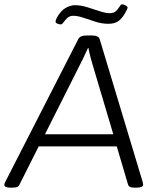

<svg xmlns="http://www.w3.org/2000/svg" viewBox="-30 -866 724 888"><path d="M19 2Q-10 2 -10 -11Q-10 -16 -6 -24L332 -685Q340 -702 372 -702H394Q426 -702 431 -685L630 -24Q632 -16 632 -12Q632 2 599 2H593Q580 2 572.5 -1Q565 -4 562 -13L510 -189H149L60 -12Q56 -3 47 -0.5Q38 2 25 2ZM332 -551 178 -245H494L403 -551Q396 -573 389.5 -597.5Q383 -622 379 -644H377Q368 -624 356.5 -600Q345 -576 332 -551ZM251 -753Q245 -753 236 -756.5Q227 -760 227 -766Q227 -773 232 -782Q250 -816 273 -829Q296 -842 316 -842Q344 -842 374 -832.5Q404 -823 431.5 -814Q459 -805 478 -805Q496 -805 506.5 -815Q517 -825 523 -835.5Q529 -846 534 -846Q542 -846 551 -841Q560 -836 560 -831Q560 -824 546 -801Q532 -778 515.5 -767Q499 -756 471 -756Q441 -756 411.5 -765.5Q382 -775 355.5 -784Q329 -793 309 -793Q292 -793 281.5 -783Q271 -773 264 -763Q257 -753 251 -753Z"/></svg>

Font: Asap Semi Expanded Semi Expanded Light
Style: Italic
Weight: 300
Width: 6
Italic angle: -6°
Designer: Pablo Cosgaya
Foundry: Omnibus-Type
Version: Version 3.001; ttfautohint (v1.8.4.7-5d5b)